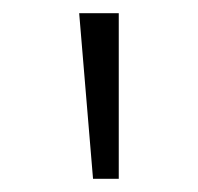

<svg xmlns="http://www.w3.org/2000/svg" viewBox="-20 -705 300 291"><path d="M121 -434 100 -685H160V-434Z"/></svg>

Font: Jldddboxgfspflltxgxzjzlszac
Style: Regular
Weight: 300
Designer: Carrois Corporate & Edenspiekermann
Foundry: Carrois Corporate GbR & Edenspiekermann AG
Version: Version 2.001